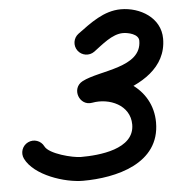

<svg xmlns="http://www.w3.org/2000/svg" viewBox="-48 -632 684 723"><g transform="rotate(-5 294.0 -270.5)"><path d="M258.7 -445.4C273.3 -425.4 301.5 -421 321.6 -435.7C353.5 -459.1 393.9 -496 435 -496C454.3 -496 494 -487.5 494 -462C494 -359.3 335.5 -364.4 268 -328.8C245.5 -316.9 240.2 -293.6 246.9 -274.4C253.6 -255.2 272.2 -240.1 297.2 -244.8C362.4 -256.9 440 -223.7 440 -150C440 -56.1 305.1 -45 237 -45C206.2 -45 118 -67 103.4 -96.7C92.5 -119.1 65.6 -128.3 43.3 -117.4C20.9 -106.5 11.7 -79.6 22.6 -57.3C54.4 8 168.5 45 237 45C361.9 45 530 5.9 530 -150C530 -281.5 401.3 -355.7 280.8 -333.2C255.7 -328.6 251.7 -301.6 259.6 -278.8C267.6 -256 287.4 -237.3 310 -249.2C326.2 -257.7 370.6 -264.2 390.7 -270.1C483.9 -297.3 584 -350.8 584 -462C584 -541.8 507 -586 435 -586C370.1 -586 318.1 -544.7 268.4 -508.3C248.4 -493.7 244 -465.5 258.7 -445.4Z"/></g></svg>

Font: FRB American Cursive Guidelines Black
Style: Bold Italic
Weight: 900
Italic angle: -25°
Version: Version 2.0;Modular Font Editor K font №1